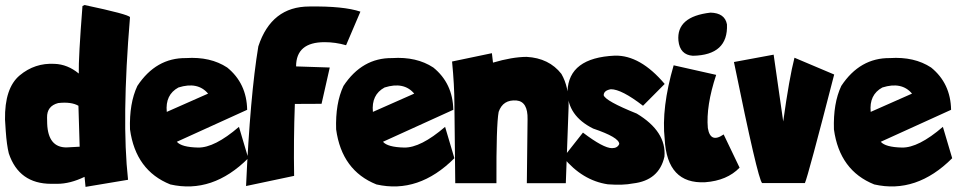

<svg xmlns="http://www.w3.org/2000/svg" viewBox="-20 -729 3814 765"><path d="M316.9 -709Q492.2 -671.9 498 -660.6Q463.9 -251 490.2 -12.7L320.8 15.6L316.9 -24.4Q259.3 3.4 208 3.4H184.1Q55.7 3.4 15.1 -117.7Q6.8 -150.9 2.9 -207L0 -252.4Q-2 -377.9 58.3 -428.5Q118.7 -479 197.3 -474.6Q249.5 -472.7 293.9 -436Q292.5 -498.5 308.6 -705.1ZM167.5 -260.3 168 -235.8Q171.9 -141.6 244.6 -141.6L297.4 -144.5L292.5 -307.6Q263.7 -324.2 211.9 -318.4Q166.5 -306.6 167.5 -260.3Z M885.3 -460Q962.9 -397 964.8 -291.5L684.6 -164.1Q703.1 -142.6 768.8 -141.1Q834.5 -139.6 932.1 -223.6L969.2 -98.6Q826.7 43.9 658.7 5.9Q520.5 -49.3 498 -213.4Q494.6 -317.4 527.3 -386.7Q601.6 -499 721.2 -497.6Q818.4 -503.9 885.3 -460ZM644.5 -283.2 809.1 -356Q768.1 -404.8 690.9 -380.4Q637.7 -351.6 644.5 -283.2Z M1416 -682.6 1358.9 -548.8Q1316.4 -561 1273.4 -561Q1159.7 -561 1159.7 -464.4L1293.9 -460L1261.2 -315.4L1154.8 -314.9Q1149.4 -170.4 1151.9 -28.3L960.4 12.2Q976.6 -348.1 1009.3 -544.4Q1061.5 -703.1 1212.4 -703.1Q1349.1 -705.1 1416 -682.6Z M1706.5 -460Q1784.2 -397 1786.1 -291.5L1505.9 -164.1Q1524.4 -142.6 1590.1 -141.1Q1655.8 -139.6 1753.4 -223.6L1790.5 -98.6Q1647.9 43.9 1480 5.9Q1341.8 -49.3 1319.3 -213.4Q1315.9 -317.4 1348.6 -386.7Q1422.9 -499 1542.5 -497.6Q1639.6 -503.9 1706.5 -460ZM1465.8 -283.2 1630.4 -356Q1589.4 -404.8 1512.2 -380.4Q1459 -351.6 1465.8 -283.2Z M1939.9 -517.1 1944.3 -479.5Q2020.5 -502 2078.1 -502.4Q2167.5 -497.6 2216.8 -434.6Q2247.1 -382.3 2245.6 -305.2L2234.4 1H2079.1L2082 -253.9Q2083.5 -324.2 2038.1 -328.6Q1983.9 -333 1966.8 -283.2Q1957 -231 1958 1H1793.9L1790.5 -316.4Q1790.5 -388.2 1781.2 -483.9Z M2429.7 -507.3Q2530.8 -509.8 2628.4 -394.5L2542 -307.6Q2456.5 -373.5 2414.1 -373.5Q2385.7 -368.7 2385.3 -349.6Q2392.1 -326.7 2517.1 -276.4Q2635.7 -205.1 2627.4 -105Q2606 -9.8 2501.5 2Q2462.9 9.8 2401.9 5.4Q2300.3 -9.8 2224.6 -101.6L2302.7 -200.7Q2384.3 -138.7 2418.5 -138.7Q2440.4 -138.7 2447.3 -155.3Q2447.3 -181.6 2343.3 -216.8Q2241.2 -267.6 2241.2 -365.2Q2245.6 -499 2429.7 -507.3Z M2811 -678.7Q2868.2 -677.2 2876.5 -631.8Q2881.8 -509.3 2740.7 -506.8Q2689 -510.3 2683.1 -566.9Q2674.3 -663.1 2811 -678.7ZM2833.5 -430.7Q2792.5 -306.6 2800.3 -218.8Q2810.5 -156.7 2863.3 -193.4L2926.8 -61Q2877 -9.3 2789.6 -2.9Q2637.7 4.9 2628.4 -174.8Q2614.7 -298.8 2664.1 -468.8Z M3062.5 -511.2 3100.6 -245.1Q3125 -419.9 3145.5 -499L3303.7 -432.1Q3199.7 -27.8 3187 0.5H3016.6Q2999.5 -14.6 2904.3 -481.9Z M3689.9 -460Q3767.6 -397 3769.5 -291.5L3489.3 -164.1Q3507.8 -142.6 3573.5 -141.1Q3639.2 -139.6 3736.8 -223.6L3773.9 -98.6Q3631.3 43.9 3463.4 5.9Q3325.2 -49.3 3302.7 -213.4Q3299.3 -317.4 3332 -386.7Q3406.2 -499 3525.9 -497.6Q3623 -503.9 3689.9 -460ZM3449.2 -283.2 3613.8 -356Q3572.8 -404.8 3495.6 -380.4Q3442.4 -351.6 3449.2 -283.2Z"/></svg>

Font: Lapsus Pro (theguybrush.com)
Style: Bold
Weight: 700
Designer: Jose Roses
Version: Version 1.00 February 9, 2018, initial release